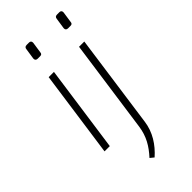

<svg xmlns="http://www.w3.org/2000/svg" viewBox="-277 -740 1006 1006"><g transform="rotate(-45 225.5 -237.5)"><path d="M176 -683H158C147 -683 142 -678 141 -668L132 -608C131 -597 137 -591 148 -591H165C176 -591 180 -595 181 -605L190 -666C191 -676 186 -683 176 -683ZM401 -683H383C372 -683 367 -678 366 -668L357 -608C356 -597 362 -591 373 -591H390C401 -591 405 -595 406 -605L415 -666C416 -676 411 -683 401 -683ZM159 -482H120L52 0H91ZM384 -482H345L272 36C263 100 236 145 194 191L215 208C265 164 302 107 311 39Z"/></g></svg>

Font: Exo 2 Extra Light
Style: Italic
Weight: 250
Italic angle: -8°
Designer: Natanael Gama
Version: Version 1.001;PS 001.001;hotconv 1.0.88;makeotf.lib2.5.64775